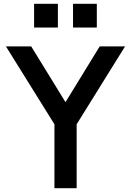

<svg xmlns="http://www.w3.org/2000/svg" viewBox="-20 -989 688 1009"><path d="M159.2 -844.2V-969.2H284.2V-844.2ZM363.8 -844.2V-969.2H488.8V-844.2ZM266.1 0V-335.9L11.2 -745.1H144L324.2 -452.1L503.9 -745.1H637.2L382.8 -335.9V0Z"/></svg>

Font: Plus Jakarta Sans SemiBold
Style: Regular
Weight: 600
Designer: Gumpita Rahayu
Foundry: Tokotype
Version: Version 2.006